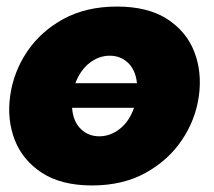

<svg xmlns="http://www.w3.org/2000/svg" viewBox="-20 -556 654 586"><path d="M261 10Q167 10 108 -28.5Q49 -67 25 -129Q1 -191 11 -263Q21 -336 62.5 -398Q104 -460 173.5 -498Q243 -536 337 -536Q431 -536 490 -498Q549 -460 573 -398Q597 -336 587 -263Q577 -191 535.5 -129Q494 -67 424.5 -28.5Q355 10 261 10ZM315 -386Q282 -386 253.5 -364Q225 -342 210 -302H398Q394 -342 371 -364Q348 -386 315 -386ZM283 -140Q317 -140 346 -163Q375 -186 389 -227H200Q203 -186 226 -163Q249 -140 283 -140Z"/></svg>

Font: Raleway Black
Style: Italic
Weight: 900
Italic angle: -12°
Designer: Matt McInerney, Pablo Impallari, Rodrigo Fuenzalida
Foundry: Matt McInerney, Pablo Impallari, Rodrigo Fuenzalida
Version: Version 4.101;RELEASE